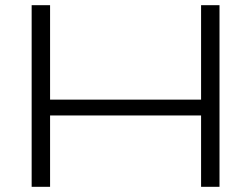

<svg xmlns="http://www.w3.org/2000/svg" viewBox="-20 -720 968 740"><path d="M102 0V-700H173V-336H755V-700H826V0H755V-275H173V0Z"/></svg>

Font: Georama Extended Light
Style: Regular
Weight: 300
Width: 7
Designer: Jean-Baptiste Levee
Foundry: Production Type
Version: Version 1.000